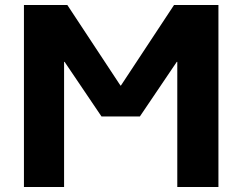

<svg xmlns="http://www.w3.org/2000/svg" viewBox="-20 -750 972 770"><path d="M691 -502H689L541 -283H387L239 -502H237V0H76V-730H250L463 -407H465L678 -730H856V0H691Z"/></svg>

Font: Mplus 1p ExtraBold
Style: Regular
Weight: 800
Version: Version 1.061